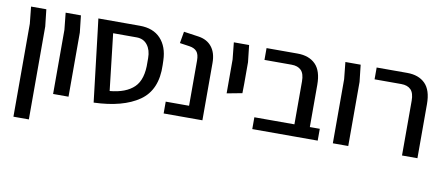

<svg xmlns="http://www.w3.org/2000/svg" viewBox="-68 -843 3038 1312"><g transform="rotate(10 1450.5 -187.0)"><path d="M70 -445 58 -562H164L177 -445V200H70Z M310 -445 298 -562H404L417 -445V0H310Z M593 10 535 -480 525 -562H813Q906 -562 957.5 -507Q1009 -452 1012 -357L1013 -325Q1019 -152 907 -74.5Q795 3 593 10ZM907 -327V-354Q907 -410 880 -445Q853 -480 805 -480H642L687 -87Q799 -97 855 -151.5Q911 -206 907 -327Z M1077 -82H1239V-396Q1239 -439 1222 -458.5Q1205 -478 1171 -483L1103 -493L1117 -574L1221 -559Q1281 -550 1313.5 -508.5Q1346 -467 1346 -398V0H1077Z M1477 -445 1465 -562H1571L1584 -445V-293L1583 -230L1477 -210Z M2146 -82V0H1970H1692V-82H1970V-380Q1970 -433 1947 -456.5Q1924 -480 1880 -480H1692V-562H1907Q1987 -562 2032 -517Q2077 -472 2077 -375V-82Z M2251 -445 2239 -562H2345L2358 -445V0H2251Z M2731 -380Q2731 -433 2708 -456.5Q2685 -480 2641 -480H2456V-562H2668Q2748 -562 2793 -517Q2838 -472 2838 -375V0H2731Z"/></g></svg>

Font: Assistant SemiBold
Style: Regular
Weight: 600
Designer: Hebrew By Ben Nathan, Latin by Paul Hunt
Version: Version 2.001; ttfautohint (v1.6)